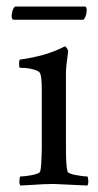

<svg xmlns="http://www.w3.org/2000/svg" viewBox="-20 -574 304 597"><path d="M239.7 -512.7Q239.7 -512.7 21 -512.7Q14.2 -516.1 17.1 -532.5Q20 -548.8 26.9 -553.7H245.6Q251 -550.3 249 -535.4Q247.1 -520.5 239.7 -512.7ZM185.1 -317.4V-113.3Q185.1 -56.6 189.9 -41Q191.9 -34.2 214.6 -29.8Q237.3 -25.4 251.5 -25.4Q254.4 -21.5 254.6 -11.2Q254.9 -1 251.5 2.9Q151.4 -2 147 -2Q129.9 -2 114 -1.2Q98.1 -0.5 77.6 1Q57.1 2.4 43.5 2.9Q40 -1 40.3 -11.2Q40.5 -21.5 43.5 -25.4Q57.6 -25.4 80.3 -29.8Q103 -34.2 105 -41Q108.9 -53.2 109.9 -113.3V-294.9Q109.9 -334 105 -345.7Q102.1 -353 86.4 -357.4Q70.8 -361.8 60.3 -362.5Q49.8 -363.3 41.5 -363.3Q39.6 -365.2 39.3 -375Q39.1 -384.8 41.5 -388.7Q125 -399.9 181.2 -429.7Q184.6 -429.7 188.2 -423.8Q191.9 -418 191.9 -414.1Q185.1 -366.2 185.1 -349.6Z"/></svg>

Font: Amiri
Style: Regular
Weight: 400
Designer: Khaled Hosny
Version: Version 000.108